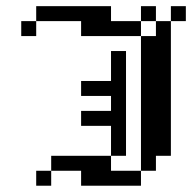

<svg xmlns="http://www.w3.org/2000/svg" viewBox="-20 -591 611 611"><path d="M47.6 -523.8H95.2V-476.2H47.6ZM95.2 -571.4H142.9V-523.8H95.2ZM142.9 -571.4H190.5V-523.8H142.9ZM190.5 -571.4H238.1V-523.8H190.5ZM238.1 -571.4H285.7V-523.8H238.1ZM285.7 -571.4H333.3V-523.8H285.7ZM285.7 -523.8H333.3V-476.2H285.7ZM238.1 -523.8H285.7V-476.2H238.1ZM333.3 -523.8H381V-476.2H333.3ZM381 -523.8H428.6V-476.2H381ZM428.6 -571.4H476.2V-523.8H428.6ZM523.8 -571.4H571.4V-523.8H523.8ZM476.2 -523.8H523.8V-476.2H476.2ZM476.2 -476.2H523.8V-428.6H476.2ZM428.6 -476.2H476.2V-428.6H428.6ZM428.6 -428.6H476.2V-381H428.6ZM476.2 -428.6H523.8V-381H476.2ZM476.2 -381H523.8V-333.3H476.2ZM476.2 -333.3H523.8V-285.7H476.2ZM428.6 -333.3H476.2V-285.7H428.6ZM428.6 -381H476.2V-333.3H428.6ZM333.3 -428.6H381V-381H333.3ZM333.3 -381H381V-333.3H333.3ZM333.3 -333.3H381V-285.7H333.3ZM333.3 -285.7H381V-238.1H333.3ZM333.3 -238.1H381V-190.5H333.3ZM333.3 -190.5H381V-142.9H333.3ZM428.6 -285.7H476.2V-238.1H428.6ZM476.2 -285.7H523.8V-238.1H476.2ZM476.2 -238.1H523.8V-190.5H476.2ZM428.6 -238.1H476.2V-190.5H428.6ZM428.6 -190.5H476.2V-142.9H428.6ZM476.2 -190.5H523.8V-142.9H476.2ZM285.7 -333.3H333.3V-285.7H285.7ZM238.1 -333.3H285.7V-285.7H238.1ZM285.7 -238.1H333.3V-190.5H285.7ZM238.1 -238.1H285.7V-190.5H238.1ZM333.3 -142.9H381V-95.2H333.3ZM285.7 -95.2H333.3V-47.6H285.7ZM238.1 -95.2H285.7V-47.6H238.1ZM190.5 -95.2H238.1V-47.6H190.5ZM142.9 -95.2H190.5V-47.6H142.9ZM95.2 -47.6H142.9V0H95.2ZM238.1 -47.6H285.7V0H238.1ZM285.7 -47.6H333.3V0H285.7ZM333.3 -47.6H381V0H333.3ZM381 -47.6H428.6V0H381ZM428.6 -95.2H476.2V-47.6H428.6ZM428.6 -142.9H476.2V-95.2H428.6ZM476.2 -142.9H523.8V-95.2H476.2Z"/></svg>

Font: Jacquard 12
Style: Regular
Weight: 400
Designer: Sarah Cadigan-Fried
Version: Version 1.000; ttfautohint (v1.8.4.7-5d5b)